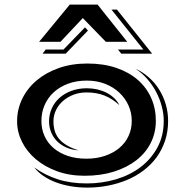

<svg xmlns="http://www.w3.org/2000/svg" viewBox="-20 -769 826 856"><path d="M291 -748.5H415L547.4 -582.5H452.1L349.1 -688.5L249.5 -582.5H154.3ZM505.9 -548.3H619.1L477.1 -726.1H501.5L658.2 -529.8H520.5ZM183.6 -548.3H263.2L358.9 -647L372.1 -632.8L272.9 -529.8H169.9ZM56.2 -228Q56.2 -281.2 79.1 -328.4Q102.1 -375.5 143.3 -410.4Q184.6 -445.3 242.2 -465.6Q299.8 -485.8 368.7 -485.8Q440.9 -485.8 497.8 -466.6Q554.7 -447.3 594 -413.1Q633.3 -378.9 654.1 -332Q674.8 -285.2 674.8 -230Q674.8 -176.8 652.1 -131.8Q629.4 -86.9 587.6 -54.4Q545.9 -22 487.5 -3.7Q429.2 14.6 357.4 14.6Q289.6 14.6 234.1 -5.6Q178.7 -25.9 139.2 -59.6Q99.6 -93.3 77.9 -137Q56.2 -180.7 56.2 -228ZM132.8 -22.5Q180.2 11.7 237.5 30.3Q294.9 48.8 367.2 48.8Q434.6 48.8 496.6 30.5Q558.6 12.2 606 -23.4Q653.3 -59.1 681.6 -111.1Q710 -163.1 710 -230Q710 -262.7 700.9 -296.1Q691.9 -329.6 675.5 -360.4Q659.2 -391.1 635.7 -417.7Q612.3 -444.3 583.5 -462.9Q616.2 -448.2 643.3 -424.3Q670.4 -400.4 689.5 -369.9Q708.5 -339.4 719 -303.7Q729.5 -268.1 729.5 -230Q729.5 -182.1 715.8 -141.4Q702.1 -100.6 678 -67.6Q653.8 -34.7 620.4 -9.3Q586.9 16.1 546.9 33Q506.8 49.8 461.7 58.6Q416.5 67.4 369.6 67.4Q330.6 67.4 294.9 61.3Q259.3 55.2 228.8 43.7Q198.2 32.2 173.8 15.6Q149.4 -1 132.8 -22.5ZM164.6 -230Q164.6 -192.4 179 -161.4Q193.4 -130.4 219.7 -108.2Q246.1 -85.9 283 -73.7Q319.8 -61.5 364.7 -61.5Q410.2 -61.5 447.3 -74Q484.4 -86.4 511.2 -108.6Q538.1 -130.9 552.7 -161.9Q567.4 -192.9 567.4 -230Q567.4 -266.6 552.7 -299.1Q538.1 -331.5 511.7 -356.2Q485.4 -380.9 448.5 -395.3Q411.6 -409.7 367.2 -409.7Q320.8 -409.7 283.4 -395.8Q246.1 -381.8 219.7 -357.7Q193.4 -333.5 179 -300.8Q164.6 -268.1 164.6 -230ZM198.7 -228Q198.7 -258.8 210.9 -285.9Q223.1 -313 245.4 -332.8Q267.6 -352.5 298.6 -364Q329.6 -375.5 367.2 -375.5Q391.1 -375.5 413.6 -370.4Q436 -365.2 455.1 -355.5Q474.1 -345.7 488.8 -331.8Q503.4 -317.9 512.2 -300.3Q480 -329.6 445.1 -343.3Q410.2 -356.9 366.2 -356.9Q334.5 -356.9 307.6 -346.7Q280.8 -336.4 260.7 -318.8Q240.7 -301.3 229.5 -277.8Q218.3 -254.4 218.3 -228Q218.3 -206.1 223.6 -187Q229 -168 241.9 -151.6Q254.9 -135.3 276.4 -122.1Q297.9 -108.9 330.1 -98.6Q300.8 -100.6 276.6 -111.1Q252.4 -121.6 235.1 -138.7Q217.8 -155.8 208.3 -178.7Q198.7 -201.7 198.7 -228Z"/></svg>

Font: Vast Shadow
Style: Regular
Weight: 400
Designer: Nicole Fally
Foundry: Nicole Fally
Version: Version 1.002